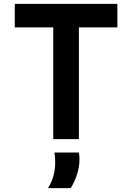

<svg xmlns="http://www.w3.org/2000/svg" viewBox="-20 -716 680 988"><path d="M254 -575H56V-696H584V-575H386V0H254ZM386 69Q389 86 389 105Q389 140 377.5 178Q366 216 344 252H227Q264 194 264 119Q264 89 260 69Z"/></svg>

Font: AmikoBold
Style: Bold
Weight: 700
Designer: Pablo Impallari, Rodrigo Fuenzalida, Andres Torresi
Foundry: Impallari Type
Version: Version 1.000; ttfautohint (v1.3)